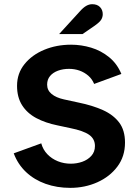

<svg xmlns="http://www.w3.org/2000/svg" viewBox="-20 -896 672 928"><path d="M319.5 12Q255.3 12 200.6 -7.4Q145.9 -26.8 106.1 -64.2Q66.3 -101.6 46.4 -154.9L179.4 -203.2Q187.7 -172.7 208.9 -150.6Q230.1 -128.5 259.6 -116.6Q289.1 -104.8 322 -104.8Q350.8 -104.8 377.3 -114Q403.7 -123.2 421.3 -142.5Q438.9 -161.8 438.9 -190.3Q438.9 -224.5 410.9 -244.4Q382.9 -264.2 319.7 -276.8L258.3 -289.9Q199.7 -301.7 155.3 -325.3Q111 -349 86.7 -387.5Q62.4 -426 62.4 -481.1Q62.4 -541.5 98.6 -586.2Q134.7 -630.9 193.9 -655.4Q253.1 -680 323.6 -680Q372.5 -680 420.4 -665.7Q468.2 -651.3 507 -619.9Q545.8 -588.6 566.6 -538.6L435 -490.3Q425.5 -513.8 406.8 -530.1Q388.1 -546.3 364.3 -554.8Q340.5 -563.2 313.7 -563.2Q284.3 -563.2 260.1 -554.3Q236 -545.4 221.9 -528.5Q207.8 -511.6 207.8 -487.1Q207.8 -459.7 229.4 -441.8Q251.1 -423.9 289.1 -415.6L360.9 -400Q426.9 -386.5 477.2 -364Q527.4 -341.4 555.8 -304.1Q584.2 -266.7 584.2 -206.8Q584.2 -140 547.5 -91Q510.8 -42 450.5 -15Q390.2 12 319.5 12ZM265.6 -731.2 365.8 -840.8Q382.2 -859.3 396.5 -867.5Q410.9 -875.7 425.6 -875.7Q449.9 -875.7 463.3 -861.9Q476.6 -848.1 476.6 -827.5Q476.6 -812.9 469.1 -800.8Q461.5 -788.6 438.3 -772.2L378.7 -731.2Z"/></svg>

Font: Atkinson Hyperlegible Mono ExtraLight
Style: Regular
Weight: 200
Monospace: yes
Designer: Elliott Scott, Megan Eiswerth, Linus Boman, Theodore Petrosky, Letters from Sweden
Foundry: Applied Design Works, Letters from Sweden
Version: Version 2.001